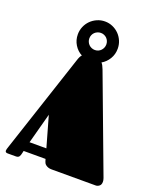

<svg xmlns="http://www.w3.org/2000/svg" viewBox="-166 -1029 942 1131"><g transform="rotate(20 305.0 -463.5)"><path d="M168.9 -800.8Q168.9 -826.7 178.7 -849.6Q188.5 -872.6 205.6 -889.6Q222.7 -906.7 245.6 -916.7Q268.6 -926.8 294.4 -926.8Q320.3 -926.8 343 -916.7Q365.7 -906.7 382.6 -889.6Q399.4 -872.6 409.2 -849.6Q418.9 -826.7 418.9 -800.8Q418.9 -765.6 401.6 -737.1Q384.3 -708.5 356.4 -692.4Q361.8 -687 366.5 -678.2Q371.1 -669.4 376.5 -655.8L600.6 -57.1Q603 -50.3 604 -44.9Q605 -39.6 605 -34.2Q605 -16.6 594.5 -8.3Q584 0 572.3 0H295.4Q282.7 0 274.2 -3.2Q265.6 -6.3 259.8 -10.7Q253.9 -15.1 250.7 -20Q247.6 -24.9 246.6 -28.8L241.2 -45.9H104L100.6 -31.2Q99.1 -23.9 97.2 -18.3Q95.2 -12.7 92.3 -8.5Q89.4 -4.4 84.2 -2.2Q79.1 0 70.8 0H20.5Q4.9 0 4.9 -12.2Q4.9 -16.6 6.6 -22.7Q8.3 -28.8 11.2 -37.1L215.3 -654.8Q219.2 -667.5 223.6 -676.5Q228 -685.5 233.9 -691.4Q204.6 -707 186.8 -736.1Q168.9 -765.1 168.9 -800.8ZM119.1 -106H224.6L170.4 -296.9ZM240.7 -801.8Q240.7 -790.5 244.9 -780.8Q249 -771 256.3 -763.7Q263.7 -756.3 273.4 -752.2Q283.2 -748 294.4 -748Q305.7 -748 315.2 -752.2Q324.7 -756.3 331.8 -763.7Q338.9 -771 343 -780.8Q347.2 -790.5 347.2 -801.8Q347.2 -813 343 -822.8Q338.9 -832.5 331.8 -839.6Q324.7 -846.7 315.2 -850.8Q305.7 -855 294.4 -855Q283.2 -855 273.4 -850.8Q263.7 -846.7 256.3 -839.6Q249 -832.5 244.9 -822.8Q240.7 -813 240.7 -801.8Z"/></g></svg>

Font: Fascinate
Style: Regular
Weight: 900
Designer: Astigmatic (AOETI)
Foundry: Astigmatic (AOETI)
Version: Version 1.000